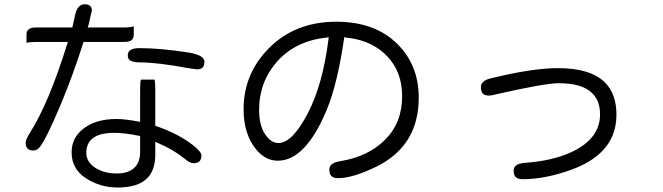

<svg xmlns="http://www.w3.org/2000/svg" viewBox="-20 -795 3040 881"><path d="M619.1 -574.2Q586.9 -574.2 574.2 -562Q566.4 -553.7 566.4 -540.8Q566.4 -527.8 573.2 -521Q585.4 -508.8 619.1 -508.8Q702.6 -508.8 842.8 -482.4L883.3 -476.6Q900.9 -476.6 909.4 -485.1Q918 -493.7 918 -511.7Q918 -542 846.7 -553.7Q716.3 -574.2 619.1 -574.2ZM623 -170.4V-98.6Q623 -51.3 597.7 -26.4Q570.3 1 515.6 1Q458 1 417.5 -24.9Q376 -51.8 376 -93.8Q376 -131.8 398.4 -154.3Q429.7 -185.5 503.9 -185.5Q551.3 -185.5 617.7 -171.9ZM626.5 -429.7Q623 -419.4 623 -385.7V-235.8Q584.5 -243.2 559.3 -246.1Q534.2 -249 514.6 -249Q413.6 -249 355.5 -198.7Q308.6 -158.7 308.6 -95.7Q308.6 -20.5 373 22Q438.5 65.4 520.5 65.4Q612.8 65.4 655.3 22.9Q690.9 -12.7 692.4 -79.1V-144L701.7 -140.1Q772.9 -110.4 825.7 -67.9Q838.9 -56.6 849.4 -51.3Q859.9 -45.9 866.2 -45.9Q886.2 -45.9 895.3 -54.9Q904.3 -64 904.3 -82Q904.3 -97.7 869.1 -126Q801.8 -180.2 696.8 -216.3L692.4 -217.8V-385.7Q692.4 -419.4 689 -429.7ZM363.3 -602.5H551.8Q581.5 -602.5 589.8 -618.7Q593.8 -626 593.8 -636.7V-674.3Q578.1 -668.9 551.8 -668.9H382.3L386.2 -680.7L401.4 -746.1Q401.4 -760.3 394 -767.6Q386.2 -775.4 368.2 -775.4Q353 -775.4 342.8 -765.1Q330.1 -752.4 324.2 -724.1L312 -668.9H144.5Q119.6 -668.9 109.4 -658.7Q101.6 -650.9 101.6 -636.7V-598.6Q117.2 -602.5 144.5 -602.5H291.5L288.6 -593.8Q203.6 -321.3 118.2 -187Q97.7 -154.3 97.7 -140.6Q97.7 -117.7 111.3 -109.4Q119.6 -104.5 133.8 -104.5Q150.9 -104.5 163.6 -121.6Q191.4 -156.7 252.7 -301.3Q314 -445.8 363.3 -602.5Z M1257.8 -138.7Q1222.7 -138.7 1195.3 -180.7Q1168.9 -221.7 1168.9 -291Q1168.9 -419.4 1252.2 -513.2Q1335.4 -606.9 1479.5 -623L1488.3 -624L1487.3 -615.2Q1460.9 -405.3 1391.1 -272.9Q1355.5 -205.1 1322.3 -171.9Q1289.1 -138.7 1257.8 -138.7ZM1575.7 -621.1H1580.6Q1690.9 -606.9 1758.1 -535.4Q1825.2 -463.9 1825.2 -353.5Q1825.2 -231.4 1746.8 -153.6Q1668.5 -75.7 1542 -55.7Q1501.5 -49.3 1493.2 -28.8Q1491.2 -23.4 1491.2 -16.6Q1491.2 3.4 1500.7 12.9Q1510.3 22.5 1531.2 22.5Q1598.1 22.5 1706.1 -29.8Q1901.4 -125.5 1901.4 -346.7Q1901.4 -499 1799.3 -597.2Q1697.3 -695.3 1523.4 -695.3Q1335.4 -695.3 1215.3 -575.2Q1097.7 -457.5 1097.7 -293.9Q1097.7 -179.2 1155.8 -108.9Q1197.8 -57.6 1254.9 -57.6Q1381.8 -57.6 1479 -290.5Q1528.3 -409.2 1558.6 -617.2L1559.6 -624.5Z M2540 -482.4Q2422.9 -482.4 2231.9 -435.5Q2207 -429.7 2195.8 -418Q2186.5 -408.7 2186.5 -395.5Q2186.5 -368.7 2202.6 -360.4Q2210.9 -356.4 2223.6 -356.4Q2236.3 -356.4 2253.9 -361.8Q2481 -413.1 2541.5 -413.1Q2543.9 -413.1 2545.9 -413.1Q2651.9 -413.1 2698.2 -366.7Q2733.4 -331.5 2733.4 -270.5Q2733.4 -156.7 2599.1 -95.7Q2514.6 -57.1 2390.1 -47.9Q2357.4 -45.9 2345.2 -33.2Q2336.9 -24.9 2336.9 -11.7Q2336.9 7.8 2346.7 17.6Q2356.4 27.3 2377.9 27.3Q2482.4 27.3 2604 -17.1Q2690.9 -49.3 2740.7 -99.1Q2808.6 -167 2808.6 -268.6Q2808.6 -363.8 2755.9 -416.5Q2689.9 -482.4 2540 -482.4Z"/></svg>

Font: YuPearl-Light
Style: Light
Weight: 300
Designer: Max Yao
Foundry: Max-Everyday
Version: Version 1.011; ttfautohint (v1.8.3)